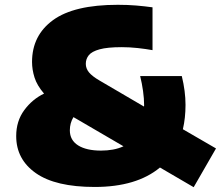

<svg xmlns="http://www.w3.org/2000/svg" viewBox="-20 -770 920 800"><path d="M374.5 9Q211.5 9 129.5 -48.5Q47.5 -106 47.5 -203Q47.5 -265.5 81 -311Q114.5 -356.5 163.5 -380Q134 -414.5 123.8 -447.2Q113.5 -480 113.5 -512Q113.5 -622.5 201 -686.2Q288.5 -750 471 -750Q512.5 -750 547.8 -747Q583 -744 615.5 -739.5V-561Q588.5 -566 554 -569.8Q519.5 -573.5 487.5 -573.5Q427.5 -573.5 395 -564.5Q362.5 -555.5 350 -540Q337.5 -524.5 337.5 -504Q337.5 -484.5 351 -468.2Q364.5 -452 395.5 -434L580 -326Q580.5 -328 580.5 -331Q580.5 -359 576 -391Q571.5 -423 564 -453H737.5Q753 -389.5 753 -333Q753 -278.5 742 -231.5L880 -151.5L787 10L646.5 -72Q549 9 374.5 9ZM271 -227Q271 -186 305.5 -164.2Q340 -142.5 401 -142.5Q427 -142.5 450.5 -146.8Q474 -151 494.5 -160.5L302.5 -272.5Q294 -277.5 286 -282Q271 -257 271 -227Z"/></svg>

Font: Encode Sans SmExp Black
Style: Regular
Weight: 900
Width: 6
Designer: Multiple Designers
Foundry: Impallari Type
Version: Version 3.002; ttfautohint (v1.8.3) -l 8 -r 50 -G 200 -x 14 